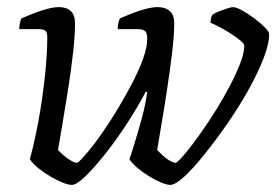

<svg xmlns="http://www.w3.org/2000/svg" viewBox="-20 -520 778 540"><path d="M182 0Q172 0 156 -6.5Q140 -13 122 -23.5Q104 -34 88.5 -46.5Q73 -59 64 -72Q72 -102 79.5 -136.5Q87 -171 93 -207.5Q99 -244 103.5 -281Q108 -318 110.5 -352Q113 -386 113 -415Q113 -430 107 -434Q101 -438 88 -438H34Q34 -446 36 -455Q38 -464 40 -468Q58 -476 77.5 -483.5Q97 -491 115 -495.5Q133 -500 146 -500Q167 -500 179 -489Q191 -478 191 -454Q191 -421 185.5 -371.5Q180 -322 171.5 -269Q163 -216 155.5 -170.5Q148 -125 143 -98Q149 -92 159 -83Q169 -74 180 -68Q191 -62 198 -62Q208 -70 226.5 -92Q245 -114 267 -145.5Q289 -177 311 -213.5Q333 -250 352 -286.5Q371 -323 382.5 -355Q394 -387 394 -410Q394 -428 387.5 -433Q381 -438 368 -438H311Q311 -446 313 -455Q315 -464 317 -468Q335 -476 354.5 -483.5Q374 -491 392 -495.5Q410 -500 423 -500Q445 -500 457.5 -489Q470 -478 470 -454Q470 -420 464 -371Q458 -322 450 -269Q442 -216 434 -170Q426 -124 422 -98Q428 -92 437.5 -83Q447 -74 457.5 -68Q468 -62 475 -62Q486 -70 504 -92Q522 -114 544 -145Q566 -176 587.5 -210.5Q609 -245 627 -279.5Q645 -314 656 -343Q667 -372 667 -391Q667 -397 655.5 -406.5Q644 -416 627.5 -426.5Q611 -437 595.5 -445Q580 -453 572 -456Q572 -461 573.5 -468Q575 -475 577 -478Q583 -483 594.5 -487.5Q606 -492 618 -496Q630 -500 635 -500Q644 -500 660.5 -491Q677 -482 694.5 -469Q712 -456 724.5 -443.5Q737 -431 737 -424Q737 -396 720.5 -354Q704 -312 677 -264Q650 -216 617.5 -169.5Q585 -123 554 -84.5Q523 -46 498 -23Q473 0 459 0Q449 0 433.5 -6.5Q418 -13 400.5 -23.5Q383 -34 368 -46.5Q353 -59 344 -72Q349 -86 358.5 -117Q368 -148 378.5 -186Q389 -224 394 -261L390 -262Q365 -215 334.5 -168.5Q304 -122 273.5 -84Q243 -46 219 -23Q195 0 182 0Z"/></svg>

Font: Texturina Medium 12pt ExtraLight
Style: Italic
Weight: 250
Italic angle: -11°
Version: Version 1.002